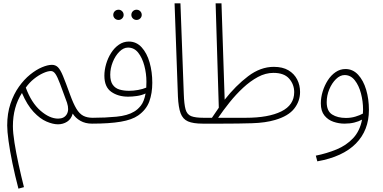

<svg xmlns="http://www.w3.org/2000/svg" viewBox="-20 -733 2288 1146"><path d="M90 393Q69 313 54 240Q39 167 31 108.5Q23 50 23 16Q23 -56 42.5 -114Q62 -172 93 -215.5Q124 -259 160 -288Q196 -317 230.5 -331.5Q265 -346 290 -346Q311 -346 325.5 -332Q340 -318 356 -279.5Q372 -241 399 -166Q418 -114 436 -84Q454 -54 477 -42Q500 -30 533 -30Q552 -30 552 -13Q552 -6 546 -0.5Q540 5 529 5Q490 5 460.5 -11.5Q431 -28 414 -55Q405 -22 380.5 -6.5Q356 9 326 9Q296 9 257.5 -7.5Q219 -24 180.5 -65Q142 -106 111 -178Q57 -94 57 20Q57 59 66.5 119Q76 179 91 248Q106 317 123 384ZM327 -25Q363 -25 378.5 -51Q394 -77 380 -120Q354 -191 338.5 -232.5Q323 -274 311 -291.5Q299 -309 284 -309Q265 -309 237.5 -296.5Q210 -284 182.5 -262Q155 -240 134 -210Q167 -120 221.5 -72.5Q276 -25 327 -25Z M795 -614Q782 -614 773 -623Q764 -632 764 -644Q764 -657 773 -666Q782 -675 795 -675Q808 -675 817 -666Q826 -657 826 -644Q826 -632 817 -623Q808 -614 795 -614ZM688 -614Q674 -614 665 -623Q656 -632 656 -644Q656 -657 665 -666Q674 -675 688 -675Q700 -675 709 -666Q718 -657 718 -644Q718 -632 709 -623Q700 -614 688 -614Z M529 5 534 -30Q608 -30 675 -36.5Q742 -43 781 -67Q802 -79 821 -103Q840 -127 849 -175Q825 -164 797 -160Q769 -156 745 -156Q685 -156 644 -185Q603 -214 603 -281Q603 -315 613.5 -351Q624 -387 643.5 -417.5Q663 -448 690 -466.5Q717 -485 749 -485Q794 -485 825.5 -450.5Q857 -416 873 -360Q889 -304 889 -239Q889 -176 871 -127Q853 -78 805 -44Q768 -18 700.5 -6.5Q633 5 529 5ZM638 -287Q638 -248 653 -227Q668 -206 693.5 -198.5Q719 -191 750 -191Q776 -191 804 -196Q832 -201 853 -210Q854 -227 854 -245Q854 -294 841.5 -341Q829 -388 805 -418.5Q781 -449 744 -449Q717 -449 692.5 -424.5Q668 -400 653 -362.5Q638 -325 638 -287Z M1190 5Q1133 5 1102 -8.5Q1071 -22 1058 -57Q1045 -92 1042 -157L1022 -713H1057L1077 -172Q1079 -111 1087.5 -80.5Q1096 -50 1120.5 -40Q1145 -30 1195 -30Q1205 -30 1209 -25Q1213 -20 1213 -13Q1213 -6 1207 -0.5Q1201 5 1190 5Z M1190 5 1195 -30H1245Q1266 -62 1286 -90L1267 -713H1302L1321 -138Q1387 -222 1461 -278Q1535 -334 1614 -334Q1667 -334 1701.5 -313.5Q1736 -293 1753.5 -259Q1771 -225 1771 -184Q1771 -129 1736 -84.5Q1701 -40 1622 -17Q1565 0 1484.5 2.5Q1404 5 1303 5ZM1612 -298Q1565 -298 1519.5 -273.5Q1474 -249 1431 -209Q1388 -169 1350 -121.5Q1312 -74 1282 -30H1447Q1582 -30 1659 -68Q1736 -106 1736 -183Q1736 -229 1706 -263.5Q1676 -298 1612 -298Z M1874 230 1865 196Q1930 183 1988.5 159Q2047 135 2087.5 92Q2128 49 2141 -19Q2121 -8 2094.5 -1.5Q2068 5 2036 5Q2003 5 1970.5 -6Q1938 -17 1916.5 -43.5Q1895 -70 1895 -116Q1895 -151 1906 -187Q1917 -223 1936.5 -253.5Q1956 -284 1983 -302.5Q2010 -321 2042 -321Q2086 -321 2117.5 -287Q2149 -253 2165.5 -197.5Q2182 -142 2182 -77Q2182 45 2104 124Q2026 203 1874 230ZM1930 -123Q1930 -70 1962.5 -49.5Q1995 -29 2045 -29Q2075 -29 2101.5 -37Q2128 -45 2146 -55Q2147 -67 2147 -79Q2147 -128 2134.5 -175.5Q2122 -223 2097.5 -254Q2073 -285 2037 -285Q2010 -285 1985.5 -261Q1961 -237 1945.5 -200Q1930 -163 1930 -123Z"/></svg>

Font: Noto Sans Arabic SemCond ExtLt
Style: Regular
Weight: 200
Width: 4
Designer: Monotype Design Team, Nadine Chahine, Nizar Qandah and Khaled Hosny
Foundry: Monotype Imaging Inc.
Version: Version 2.012; ttfautohint (v1.8.4.7-5d5b)